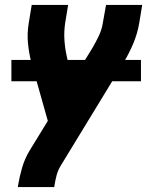

<svg xmlns="http://www.w3.org/2000/svg" viewBox="-20 -550 640 775"><path d="M52 205 53 198Q59 162 69.5 126Q80 90 100 57L173 -62L107 -296Q97 -334 93 -374.5Q89 -415 96 -457L108 -530H255L243 -457Q238 -423 240 -390Q242 -357 249 -325L271 -223L354 -358Q368 -382 379.5 -406.5Q391 -431 395 -457L408 -530H554L542 -457Q535 -415 518 -374.5Q501 -334 478 -296L225 119Q214 137 208.5 157.5Q203 178 200 198L199 205ZM26 -222V-308H549V-222Z"/></svg>

Font: Iosevka Curly HvExObl
Style: Regular
Weight: 900
Width: 7
Italic angle: -9°
Monospace: yes
Designer: Belleve Invis
Foundry: Belleve Invis
Version: Version 11.1.0; ttfautohint (v1.8.3)